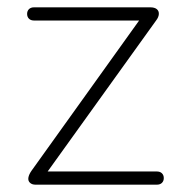

<svg xmlns="http://www.w3.org/2000/svg" viewBox="-20 -504 494 524"><path d="M66 -38 369 -461V-448H73Q64 -448 59 -453Q54 -458 54 -466Q54 -474 59 -479Q64 -484 73 -484H390Q402 -484 408 -479Q414 -474 413.5 -465.5Q413 -457 406 -448L100 -22V-36H408Q417 -36 422 -31Q427 -26 427 -18Q427 -10 422 -5Q417 0 408 0H77Q67 0 61.5 -5.5Q56 -11 57.5 -19.5Q59 -28 66 -38Z"/></svg>

Font: SN Pro Thin
Style: Regular
Weight: 200
Designer: Tobias Whetton
Foundry: Supernotes
Version: Version 1.003;Glyphs 3.3 (3324)